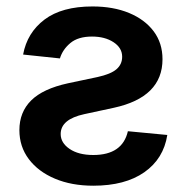

<svg xmlns="http://www.w3.org/2000/svg" viewBox="-20 -573 589 604"><path d="M52.7 -401.4Q65.4 -470.2 120.1 -511.5Q174.8 -552.7 271 -552.7Q336.4 -552.7 386 -532.2Q435.5 -511.7 463.4 -474.6Q491.2 -437.5 491.2 -386.7Q491.2 -267.1 337.9 -233.9L245.1 -213.9Q170.9 -197.8 170.9 -151.4Q170.9 -123.5 199 -104.5Q227.1 -85.4 273.4 -85.4Q365.2 -85.4 382.3 -160.2L506.3 -148.4Q494.6 -73.7 434.1 -31.2Q373.5 11.2 273.4 11.2Q205.1 11.2 152.6 -11Q100.1 -33.2 70.6 -72.5Q41 -111.8 41 -163.6Q41 -220.2 78.1 -257.1Q115.2 -293.9 193.8 -311L286.6 -330.6Q328.6 -339.8 346.4 -355.2Q364.3 -370.6 364.3 -394.5Q364.3 -422.4 337.2 -440.2Q310.1 -458 269.5 -458Q225.6 -458 201.2 -437.5Q176.8 -417 168.5 -389.2Z"/></svg>

Font: Inter-SemiBold
Style: Regular
Weight: 600
Designer: Rasmus Andersson
Foundry: rsms
Version: Version 4.000;git-a52131595